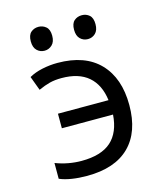

<svg xmlns="http://www.w3.org/2000/svg" viewBox="-112 -822 786 917"><g transform="rotate(-15 281.5 -363.0)"><path d="M205 11Q165 11 130 5.5Q95 0 70 -11V-89Q101 -77 133.5 -71Q166 -65 198 -65Q296 -65 345 -109Q394 -153 400 -240H147V-312H397Q387 -390 339.5 -431Q292 -472 207 -472Q174 -472 148.5 -465.5Q123 -459 92 -445L66 -515Q94 -531 131.5 -539Q169 -547 207 -547Q343 -547 415 -472Q487 -397 487 -264Q487 -131 415 -60Q343 11 205 11ZM378 -619Q356 -619 340.5 -634Q325 -649 325 -679Q325 -710 340.5 -723.5Q356 -737 378 -737Q400 -737 415.5 -723.5Q431 -710 431 -679Q431 -649 415.5 -634Q400 -619 378 -619ZM164 -619Q142 -619 126.5 -634Q111 -649 111 -679Q111 -710 126.5 -723.5Q142 -737 164 -737Q185 -737 201 -723.5Q217 -710 217 -679Q217 -649 201 -634Q185 -619 164 -619Z"/></g></svg>

Font: Noto Sans Mono SemiCondensed
Style: Regular
Weight: 400
Width: 4
Designer: Monotype Design Team
Foundry: Monotype Imaging Inc.
Version: Version 2.014